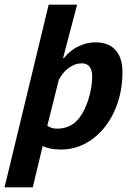

<svg xmlns="http://www.w3.org/2000/svg" viewBox="-50 -635 570 831"><path d="M160.6 -614.7H283.7L223.1 -383.8H227.1Q231.9 -390.6 243.4 -402.1Q254.9 -413.6 272 -424.6Q289.1 -435.5 312.3 -443.6Q335.4 -451.7 364.3 -451.7Q389.6 -451.7 411.1 -444.1Q432.6 -436.5 447.8 -420.9Q462.9 -405.3 471.4 -381.1Q480 -356.9 480 -324.2Q480 -251.5 459.2 -189.9Q438.5 -128.4 402.3 -83.5Q366.2 -38.6 317.9 -13.2Q269.5 12.2 213.9 12.2Q187.5 12.2 166.7 7.8Q146 3.4 134.8 -3.4L91.8 175.8H-30.3ZM154.8 -90.8Q159.2 -86.9 170.7 -82.5Q182.1 -78.1 197.8 -78.1Q230.5 -78.1 257.6 -93Q284.7 -107.9 305.7 -143.1Q314.9 -158.7 323 -178.5Q331.1 -198.2 336.9 -219.7Q342.8 -241.2 345.9 -262.9Q349.1 -284.7 349.1 -304.2Q349.1 -329.1 338.4 -345Q327.6 -360.8 304.2 -360.8Q286.1 -360.8 270.8 -354.2Q255.4 -347.7 242.7 -337.4Q230 -327.1 220.5 -314.5Q210.9 -301.8 204.6 -290Z"/></svg>

Font: PT Astra Sans
Style: Bold Italic
Weight: 700
Italic angle: -16°
Designer: A.Korolkova, I. Chaeva
Foundry: ParaType Ltd
Version: Version 1.002W